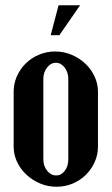

<svg xmlns="http://www.w3.org/2000/svg" viewBox="-20 -701 425 731"><path d="M190 -505Q223 -505 252.5 -492.5Q282 -480 304.5 -459Q327 -438 340 -410Q353 -382 353 -352V-143Q353 -112 340.5 -84Q328 -56 306.5 -35Q285 -14 256.5 -2Q228 10 195 10Q162 10 132.5 -2.5Q103 -15 80.5 -36Q58 -57 45 -84.5Q32 -112 32 -143V-352Q32 -383 44.5 -411Q57 -439 78.5 -460Q100 -481 129 -493Q158 -505 190 -505ZM193 -462Q173 -462 159 -443.5Q145 -425 145 -401V-94Q145 -69 159.5 -51Q174 -33 194 -33Q213 -33 226.5 -50.5Q240 -68 240 -94V-401Q240 -426 226 -444Q212 -462 193 -462ZM173 -567 203 -681H285L206 -567Z"/></svg>

Font: Moniqa ExtBd Paragraph
Style: Regular
Weight: 800
Designer: Rajesh Rajput
Foundry: Rajesh Rajput
Version: Version 1.000